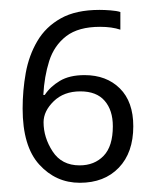

<svg xmlns="http://www.w3.org/2000/svg" viewBox="-20 -374 319 398"><path d="M26.9 -148.9Q26.9 -186.5 33.4 -222.9Q40 -259.3 57.4 -288.8Q74.7 -318.4 106 -335.9Q137.2 -353.5 186.5 -353.5Q196.8 -353.5 209.2 -352.5Q221.7 -351.6 229.5 -349.1V-312.5Q211.9 -318.4 187.5 -318.4Q142.6 -318.4 117.4 -299.1Q92.3 -279.8 82 -247.6Q71.8 -215.3 69.8 -177.2H72.8Q84 -194.3 104 -206.3Q124 -218.3 155.3 -218.3Q200.7 -218.3 228.5 -190.7Q256.3 -163.1 256.3 -112.3Q256.3 -57.6 226.3 -26.4Q196.3 4.9 145.5 4.9Q95.7 4.9 61.3 -33Q26.9 -70.8 26.9 -148.9ZM145 -31.2Q175.8 -31.2 194.8 -51Q213.9 -70.8 213.9 -112.3Q213.9 -145.5 197 -165Q180.2 -184.6 146.5 -184.6Q112.3 -184.6 91.3 -164.1Q70.3 -143.6 70.3 -120.6Q70.3 -88.9 89.1 -60.1Q107.9 -31.2 145 -31.2Z"/></svg>

Font: NotoSansOldHungarianUI
Style: Regular
Weight: 400
Designer: Monotype Design Team
Foundry: Monotype Imaging Inc.
Version: Version 1001.000; ttfautohint (v1.8.4.7-5d5b)